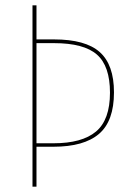

<svg xmlns="http://www.w3.org/2000/svg" viewBox="-20 -701 491 721"><path d="M408 -354Q408 -246 351.5 -198Q295 -150 181 -150H117V0H102V-681H117V-553H183Q301 -553 354.5 -505.5Q408 -458 408 -354ZM393 -353Q393 -453 344 -496Q295 -539 183 -539H117V-163H181Q288 -163 340.5 -207Q393 -251 393 -353Z"/></svg>

Font: Fira Sans Compressed Hair
Style: Regular
Weight: 100
Width: 1
Designer: bBox Type GmbH & Carrois Corporate GbR & Edenspiekermann AG
Foundry: bBox Type GmbH & Carrois Corporate GbR & Edenspiekermann AG
Version: Version 4.301